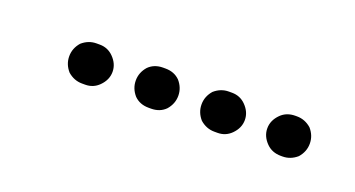

<svg xmlns="http://www.w3.org/2000/svg" viewBox="-23 -254 416 225"><g transform="rotate(20 185.0 -142.0)"><path d="M57 -124Q50 -132 50 -142Q50 -152 57 -160Q65 -167 75 -167H79Q89 -167 96 -160Q104 -152 104 -142Q104 -132 96 -124Q89 -117 79 -117H75Q65 -117 57 -124ZM179 -124Q186 -132 186 -142Q186 -152 179 -160Q172 -167 161 -167H158Q147 -167 140 -160Q133 -152 133 -142Q133 -132 140 -124Q147 -117 158 -117H161Q172 -117 179 -124ZM261 -124Q269 -132 269 -142Q269 -152 261 -160Q254 -167 244 -167H240Q230 -167 222 -160Q215 -152 215 -142Q215 -132 222 -124Q230 -117 240 -117H244Q254 -117 261 -124ZM343 -124Q350 -132 350 -142Q350 -152 343 -160Q335 -167 325 -167H323Q312 -167 305 -160Q297 -152 297 -142Q297 -132 305 -124Q312 -117 323 -117H325Q335 -117 343 -124Z"/></g></svg>

Font: FRB American Cursive Dotted Black
Style: Bold Italic
Weight: 900
Italic angle: -25°
Version: Version 2.0;Modular Font Editor K font №1